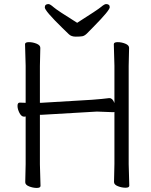

<svg xmlns="http://www.w3.org/2000/svg" viewBox="-20 -912 740 943"><path d="M359 -800Q460 -864 476.5 -878Q493 -892 501 -892Q519 -892 519 -876.5Q519 -861 438 -779Q418 -758 406.5 -747Q395 -736 384.5 -734Q374 -732 352 -732Q330 -732 318 -744Q306 -756 286 -775Q200 -859 200 -875.5Q200 -892 218 -892Q226 -892 243.5 -876.5Q261 -861 359 -800ZM540 -18 542 -107V-362L536 -361L456 -364L182 -348H176V-105L179 1Q179 11 160.5 11Q142 11 123 3.5Q104 -4 104 -17L106 -106V-340Q103 -339 99 -339H98Q85 -339 75.5 -357.5Q66 -376 66 -392Q66 -408 77 -408H78L106 -407V-589L103 -695Q103 -705 122 -705Q141 -705 159.5 -697.5Q178 -690 178 -677L176 -588V-407H181L432 -422Q455 -424 479 -426Q503 -428 515 -430H518Q533 -430 542 -406V-589L539 -695Q539 -705 558 -705Q577 -705 595.5 -697.5Q614 -690 614 -677L612 -588V-106L615 0Q615 10 596.5 10Q578 10 559 2.5Q540 -5 540 -18Z"/></svg>

Font: Fusion Kai T
Style: Regular
Weight: 400
Designer: Fontworks Inc.
Version: Version 24.134;May 13, 2024